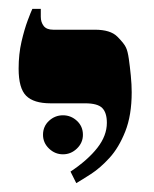

<svg xmlns="http://www.w3.org/2000/svg" viewBox="-20 -617 347 433"><path d="M152 -204 139 -230Q178 -256 199.5 -283.5Q221 -311 221 -340Q221 -363 210.5 -373.5Q200 -384 172 -384H94Q56 -384 39 -401Q22 -418 22 -462Q22 -495 28.5 -523Q35 -551 42.5 -571Q50 -591 53 -597H72V-579Q72 -567 78.5 -558.5Q85 -550 100 -550H194Q229 -550 244.5 -534.5Q260 -519 264 -510Q268 -502 270.5 -484.5Q273 -467 275 -446.5Q277 -426 277 -409Q277 -357 262.5 -320.5Q248 -284 227 -261Q206 -238 185 -224.5Q164 -211 152 -204ZM122 -269Q104 -269 90.5 -282Q77 -295 77 -313Q77 -332 90.5 -344.5Q104 -357 122 -357Q140 -357 153.5 -344.5Q167 -332 167 -313Q167 -295 153.5 -282Q140 -269 122 -269Z"/></svg>

Font: Frank Ruhl Libre
Style: Bold
Weight: 700
Designer: Yanek Iontef
Foundry: Fontef
Version: Version 6.004